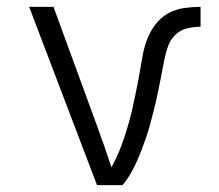

<svg xmlns="http://www.w3.org/2000/svg" viewBox="-20 -540 640 560"><path d="M263 0 65 -520H136L263 -173Q274 -143 284.5 -113Q295 -83 305 -52Q317 -73 326.5 -96Q336 -119 343.5 -142Q351 -165 357.5 -188.5Q364 -212 369 -236Q374 -260 379 -284Q384 -308 388 -332Q392 -356 396.5 -380.5Q401 -405 410 -427.5Q419 -450 434 -469.5Q449 -489 470.5 -501Q492 -513 516.5 -516.5Q541 -520 565 -520V-462Q546 -462 526.5 -457.5Q507 -453 492.5 -439.5Q478 -426 471 -407.5Q464 -389 460 -369.5Q456 -350 452.5 -330.5Q449 -311 445 -292Q441 -273 437 -254Q433 -235 428 -216Q423 -197 418 -178Q413 -159 406.5 -140Q400 -121 393 -103Q386 -85 378 -67Q370 -49 360 -32Q350 -15 337 0Z"/></svg>

Font: Iosevka SS04 Light Extended
Style: Regular
Weight: 300
Width: 7
Monospace: yes
Designer: Belleve Invis
Foundry: Belleve Invis
Version: Version 19.0.0; ttfautohint (v1.8.4)